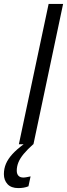

<svg xmlns="http://www.w3.org/2000/svg" viewBox="-96 -734 341 977"><path d="M0 0 151.4 -713.9H225.1L74.2 0ZM-2.9 223.1Q-39.1 223.1 -57.6 203.1Q-76.2 183.1 -76.2 151.9Q-76.2 124 -65.7 99.4Q-55.2 74.7 -33 50.3Q-10.7 25.9 24.4 0H73.2Q43.5 26.4 24.7 49.1Q5.9 71.8 -2.4 92.5Q-10.7 113.3 -10.7 134.3Q-10.7 150.9 -2.2 160.2Q6.3 169.4 22.9 169.4Q30.3 169.4 39.8 167.5Q49.3 165.5 59.6 163.6L48.8 213.9Q37.1 218.8 24.4 220.9Q11.7 223.1 -2.9 223.1Z"/></svg>

Font: Open Sans Condensed
Style: Italic
Weight: 400
Width: 3
Italic angle: -12°
Designer: Monotype Design Team
Foundry: Monotype Imaging Inc.
Version: Version 3.000